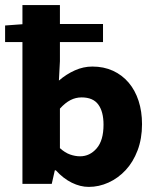

<svg xmlns="http://www.w3.org/2000/svg" viewBox="-23 -721 614 753"><path d="M325 12Q292 12 258.5 -4.5Q225 -21 196 -53H192L180 0H65V-556H-3V-621L65 -626V-701H212V-627H381V-556H212V-481L208 -405Q237 -430 270.5 -445Q304 -460 339 -460Q384 -460 420 -443.5Q456 -427 481.5 -397Q507 -367 520.5 -325.5Q534 -284 534 -234Q534 -177 516.5 -131Q499 -85 469.5 -53.5Q440 -22 402.5 -5Q365 12 325 12ZM291 -108Q329 -108 356 -139Q383 -170 383 -232Q383 -283 362.5 -311Q342 -339 297 -339Q274 -339 253.5 -328.5Q233 -318 212 -295V-140Q232 -122 252 -115Q272 -108 291 -108Z"/></svg>

Font: hySource Sans Pro
Style: Bold
Weight: 700
Designer: Paul D. Hunt
Foundry: Adobe Systems Incorporated
Version: Version 2.021;PS 2.000;hotconv 1.0.86;makeotf.lib2.5.63406